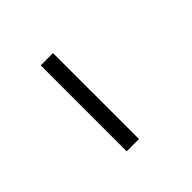

<svg xmlns="http://www.w3.org/2000/svg" viewBox="-191 -1129 1382 1382"><g transform="rotate(-45 500.0 -437.5)"><path d="M375 -875H500V0H375Z"/></g></svg>

Font: Pixel Operator Mono 8
Style: Regular
Weight: 400
Monospace: yes
Designer: Jayvee Enaguas (HarvettFox96)
Foundry: The Grandoplex Project
Version: Version 1.5.0 (October 25, 2015)